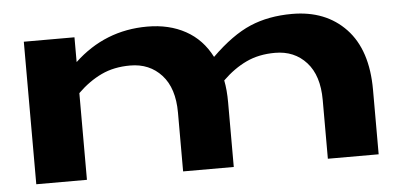

<svg xmlns="http://www.w3.org/2000/svg" viewBox="-42 -593 1394 671"><g transform="rotate(-5 655.5 -257.5)"><path d="M575.2 -206.1Q575.2 -292 533 -338.4Q490.7 -384.8 422.9 -384.8Q365.7 -384.8 321.8 -364Q277.8 -343.3 237.8 -304.2V0H60.1V-500H237.8V-413.1Q346.2 -515.1 494.1 -515.1Q570.8 -515.1 628.4 -483.4Q686 -451.7 717.8 -389.2Q790 -460 854.7 -487.5Q919.4 -515.1 1002 -515.1Q1120.1 -515.1 1190.7 -440.7Q1261.2 -366.2 1261.2 -226.1V0H1083V-206.1Q1083 -292 1041 -338.4Q999 -384.8 931.2 -384.8Q874 -384.8 830.1 -364Q786.1 -343.3 746.1 -304.2Q752.9 -270.5 752.9 -226.1V0H575.2Z"/></g></svg>

Font: Messapia Bold
Style: Regular
Weight: 400
Designer: Luca Marsano
Foundry: Collletttivo
Version: Version 1.000;FEAKit 1.0